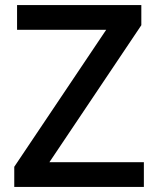

<svg xmlns="http://www.w3.org/2000/svg" viewBox="-20 -734 621 754"><path d="M545 0H36V-79L397 -617H47V-714H535V-635L174 -97H545Z"/></svg>

Font: Noto Sans Oriya Medium
Style: Regular
Weight: 500
Version: Version 2.003